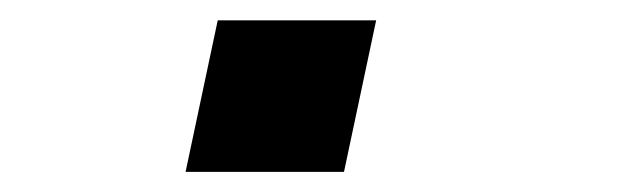

<svg xmlns="http://www.w3.org/2000/svg" viewBox="-20 -171 640 191"><path d="M164.6 0 196.6 -150.8H354.2L322.2 0Z"/></svg>

Font: Geist Mono
Style: Italic
Weight: 400
Italic angle: -12°
Monospace: yes
Designer: Basement.studio, Andrés Briganti, Mateo Zaragoza
Foundry: Basement.studio, Vercel, Andrés Briganti, Guido Ferreyra, Mateo Zaragoza
Version: Version 1.500